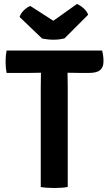

<svg xmlns="http://www.w3.org/2000/svg" viewBox="-20 -936 541 961"><path d="M318 -572 319 -498V0Q290 5 251.5 5Q213 5 184 0V-498L185 -572L124 -571H13Q8 -596 8 -627Q8 -658 13 -683H491Q498 -658 498 -628.5Q498 -599 481 -585Q464 -571 426 -571H379L318 -572ZM132 -906 247 -832 365 -916Q381 -910 398.5 -894.5Q416 -879 421 -862L303 -744Q253 -731 191 -743L78 -851Q84 -870 100.5 -885.5Q117 -901 132 -906Z"/></svg>

Font: Signika
Style: Semibold
Weight: 600
Designer: Anna Giedrys
Foundry: Anna Giedrys
Version: Version 1.001